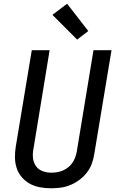

<svg xmlns="http://www.w3.org/2000/svg" viewBox="-20 -1005 640 1033"><path d="M254 8Q224 8 194.5 2.5Q165 -3 140.5 -16.5Q116 -30 97.5 -51.5Q79 -73 70 -100Q61 -127 60.5 -157Q60 -187 65 -217L151 -735H247L160 -204Q155 -179 157.5 -155Q160 -131 173 -112Q186 -93 208.5 -84.5Q231 -76 255 -76Q255 -76 255.5 -76Q256 -76 256 -76Q271 -76 287 -78.5Q303 -81 318 -87.5Q333 -94 346.5 -104.5Q360 -115 369.5 -129Q379 -143 384.5 -158Q390 -173 393 -189L483 -735H580L487 -175Q483 -149 473.5 -123.5Q464 -98 447 -76Q430 -54 407 -37Q384 -20 358.5 -9.5Q333 1 306.5 4.5Q280 8 254 8ZM395 -792 262 -925 341 -985 455 -838Z"/></svg>

Font: Iosevka Curly Medium Extended
Style: Italic
Weight: 500
Width: 7
Italic angle: -9°
Monospace: yes
Designer: Belleve Invis
Foundry: Belleve Invis
Version: Version 11.1.0; ttfautohint (v1.8.3)